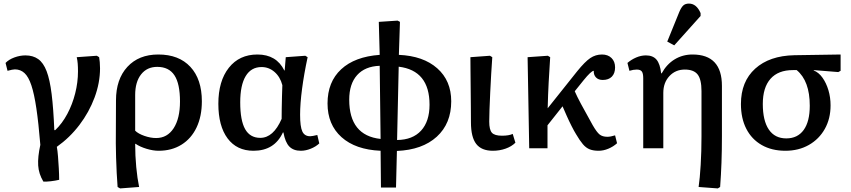

<svg xmlns="http://www.w3.org/2000/svg" viewBox="-20 -827 4749 1071"><path d="M222 186Q196 143 193 96Q190 49 205 -19Q195 -140 183 -221.5Q171 -303 155 -351Q139 -399 116.5 -419.5Q94 -440 63 -440Q51 -440 22 -432L11 -476Q29 -495 60 -506.5Q91 -518 122 -518Q164 -518 193 -497.5Q222 -477 240 -430Q258 -383 268 -302.5Q278 -222 283 -101H288Q327 -138 355.5 -191.5Q384 -245 399.5 -306.5Q415 -368 415 -429Q415 -453 413.5 -472Q412 -491 408 -508L520 -516L533 -508Q535 -497 536.5 -480.5Q538 -464 538 -446Q538 -365 507.5 -283Q477 -201 423 -130Q369 -59 297 -8Q301 13 303.5 45Q306 77 308 112Q310 147 310 176Q289 181 263.5 184Q238 187 222 186Z M650 224 636 216Q633 182 631 138.5Q629 95 627.5 51Q626 7 626 -27L627 -267Q627 -385 690.5 -454Q754 -523 863 -523Q978 -523 1042 -454Q1106 -385 1106 -262Q1106 -178 1076.5 -116Q1047 -54 992.5 -20Q938 14 865 14Q834 14 797.5 3Q761 -8 736 -25H734Q734 42 740 105Q746 168 756 216ZM851 -57Q913 -57 948.5 -111.5Q984 -166 984 -261Q984 -360 953 -407Q922 -454 857 -454Q800 -454 767 -412Q734 -370 734 -297V-98Q751 -81 785.5 -69Q820 -57 851 -57Z M1394 14Q1301 14 1249.5 -55Q1198 -124 1198 -248Q1198 -375 1256.5 -449Q1315 -523 1416 -523Q1522 -523 1566 -434H1568L1574 -508L1683 -516L1696 -508Q1676 -415 1665 -332Q1654 -249 1654 -187Q1654 -120 1666.5 -93.5Q1679 -67 1710 -67Q1721 -67 1750 -74L1761 -27Q1742 -9 1713.5 2.5Q1685 14 1658 14Q1617 14 1594 -9.5Q1571 -33 1561 -88H1558Q1511 14 1394 14ZM1432 -58Q1505 -58 1551 -164Q1551 -186 1551.5 -220.5Q1552 -255 1553 -290.5Q1554 -326 1555 -352Q1543 -398 1511.5 -425.5Q1480 -453 1439 -453Q1381 -453 1350.5 -402.5Q1320 -352 1320 -256Q1320 -155 1347.5 -106.5Q1375 -58 1432 -58Z M2105 219 2103 14Q1963 8 1885 -62Q1807 -132 1807 -250Q1807 -370 1883 -440.5Q1959 -511 2098 -521L2093 -705L2198 -712L2211 -705L2205 -521Q2341 -515 2419 -446Q2497 -377 2497 -262Q2497 -138 2416.5 -64.5Q2336 9 2194 15L2189 219ZM2103 -52 2098 -460Q2016 -457 1972 -408Q1928 -359 1928 -271Q1928 -71 2103 -52ZM2195 -46Q2282 -47 2329 -98.5Q2376 -150 2376 -243Q2376 -434 2204 -455Z M2729 14Q2666 14 2636.5 -24Q2607 -62 2607 -145Q2607 -178 2606.5 -228Q2606 -278 2605.5 -332.5Q2605 -387 2604.5 -434Q2604 -481 2604 -508L2713 -516L2726 -508Q2723 -467 2720 -415Q2717 -363 2714.5 -311Q2712 -259 2710.5 -216Q2709 -173 2709 -149Q2709 -103 2724 -86.5Q2739 -70 2780 -70Q2819 -70 2840 -80L2855 -31Q2834 -10 2800.5 2Q2767 14 2729 14Z M3319 14Q3290 14 3269.5 6Q3249 -2 3231.5 -22.5Q3214 -43 3193 -79Q3183 -95 3168.5 -123.5Q3154 -152 3140.5 -182.5Q3127 -213 3118 -234L3034 -128V0H2932L2923 -508L3036 -516L3049 -508Q3044 -432 3040.5 -366.5Q3037 -301 3035 -223L3200 -430Q3243 -483 3272.5 -503Q3302 -523 3338 -523Q3371 -523 3391 -503.5Q3411 -484 3411 -451Q3411 -418 3393 -399.5Q3375 -381 3342 -381Q3318 -381 3304.5 -395Q3291 -409 3292 -432Q3278 -432 3235 -379L3186 -318Q3198 -290 3220.5 -248Q3243 -206 3286 -129Q3309 -89 3325 -76.5Q3341 -64 3368 -64Q3386 -64 3411 -72L3422 -28Q3401 -9 3373.5 2.5Q3346 14 3319 14Z M3984 224 3877 216Q3884 168 3888.5 93Q3893 18 3893 -65V-319Q3893 -384 3871.5 -411.5Q3850 -439 3800 -439Q3748 -439 3714 -402.5Q3680 -366 3680 -309V0H3568V-391Q3568 -418 3560 -428.5Q3552 -439 3532 -439Q3513 -439 3491 -432L3480 -476Q3502 -495 3529 -506.5Q3556 -518 3583 -518Q3622 -518 3642 -494.5Q3662 -471 3668 -418H3671Q3699 -469 3743.5 -496Q3788 -523 3843 -523Q4007 -523 4007 -348V-68Q4007 11 4004.5 80Q4002 149 3997 216ZM3741 -574 3702 -595 3769 -760Q3780 -786 3791.5 -796.5Q3803 -807 3823 -807Q3865 -807 3888 -754V-738Z M4361 14Q4285 14 4229 -18Q4173 -50 4143 -108.5Q4113 -167 4113 -247Q4113 -372 4192.5 -444Q4272 -516 4411 -519L4669 -523V-432L4656 -425L4519 -436V-434Q4547 -423 4568 -393.5Q4589 -364 4601 -324Q4613 -284 4613 -239Q4613 -165 4581 -108Q4549 -51 4492 -18.5Q4435 14 4361 14ZM4366 -55Q4429 -55 4463 -102Q4497 -149 4497 -237Q4497 -376 4424 -436H4403Q4321 -436 4278 -387.5Q4235 -339 4235 -247Q4235 -154 4268.5 -104.5Q4302 -55 4366 -55Z"/></svg>

Font: Literata Medium
Style: Regular
Weight: 500
Designer: Latin by Veronika Burian and Jose Scaglione. Greek by Irene Vlachou. Cyrillic by Vera Evstafieva.
Foundry: TypeTogether
Version: Version 3.103; ttfautohint (v1.8.4.7-5d5b);gftools[0.9.29]